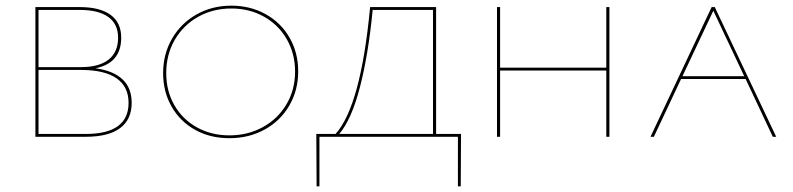

<svg xmlns="http://www.w3.org/2000/svg" viewBox="-20 -483 2801 678"><path d="M445 -120Q445 -61 404 -30.5Q363 0 283 0H105V-458H261Q333 -458 370.5 -430.5Q408 -403 408 -350Q408 -260 317 -242Q445 -224 445 -120ZM116 -448V-246H266Q330 -246 363.5 -272.5Q397 -299 397 -350Q397 -398 362.5 -423Q328 -448 261 -448ZM434 -120Q434 -177 391.5 -206.5Q349 -236 266 -236H116V-10H283Q434 -10 434 -120Z M556 -225Q556 -292 587.5 -346.5Q619 -401 674 -432Q729 -463 797 -463Q864 -463 918 -433Q972 -403 1002.5 -350Q1033 -297 1033 -231Q1033 -164 1001.5 -110Q970 -56 914.5 -25.5Q859 5 790 5Q722 5 669 -24.5Q616 -54 586 -106.5Q556 -159 556 -225ZM1022 -230Q1022 -293 993 -344Q964 -395 912.5 -424Q861 -453 797 -453Q732 -453 679.5 -423.5Q627 -394 597 -342Q567 -290 567 -225Q567 -162 595.5 -112Q624 -62 675 -33.5Q726 -5 790 -5Q855 -5 908 -34Q961 -63 991.5 -114.5Q1022 -166 1022 -230Z M1607 175H1597V0H1108V175H1098L1097 -10H1165Q1254 -109 1287 -458H1520V-10H1608ZM1509 -10V-448H1296Q1281 -292 1251.5 -177Q1222 -62 1178 -10Z M2132 -458V0H2121V-234H1746V0H1735V-458H1746V-244H2121V-458Z M2613 -204H2385L2289 0H2277L2493 -458H2504L2721 0H2709ZM2608 -214 2499 -445 2390 -214Z"/></svg>

Font: Ysabeau SC Hairline
Style: Regular
Weight: 100
Designer: Christian Thalmann (Catharsis Fonts)
Version: Version 0.003